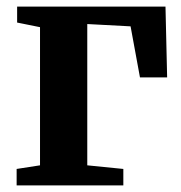

<svg xmlns="http://www.w3.org/2000/svg" viewBox="-20 -563 550 583"><path d="M30.5 0V-50L101.5 -61V-480.5L32 -494.5V-543H482.5L487.5 -328H405L376.5 -483L245 -490V-61L354.5 -50V0Z"/></svg>

Font: Merriweather 48pt
Style: Bold
Weight: 700
Version: Version 2.100